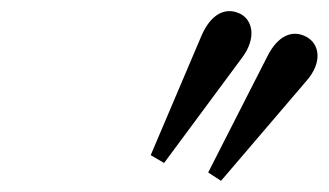

<svg xmlns="http://www.w3.org/2000/svg" viewBox="-20 -833 589 344"><path d="M376 -509 529 -688C558 -721 553 -754 529 -767C503 -781 477 -768 459 -732L353 -524ZM250 -555 274 -541 414 -730C440 -765 433 -798 409 -809C382 -821 357 -806 341 -769Z"/></svg>

Font: Louise
Style: Regular
Weight: 400
Designer: Ange Degheest & Luna Delabre & Camille Depalle
Foundry: Velvetyne Type Foundry
Version: Version 1.000;FEAKit 1.0